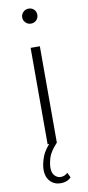

<svg xmlns="http://www.w3.org/2000/svg" viewBox="-103 -769 468 1024"><g transform="rotate(-10 130.5 -256.5)"><path d="M106 0V-522H156V0ZM131 -649Q114 -649 102 -661Q90 -673 90 -689Q90 -706 102 -718Q114 -730 131 -730Q149 -730 160.5 -718.5Q172 -707 172 -690Q172 -673 160.5 -661Q149 -649 131 -649ZM140 217Q105 217 83 193.5Q61 170 61 132Q61 99 76.5 59Q92 19 137 -23L156 0Q118 41 108.5 72Q99 103 99 127Q99 155 113 169.5Q127 184 145 184Q157 184 166.5 179.5Q176 175 183 168L196 195Q175 217 140 217Z"/></g></svg>

Font: Montserrat Z Light
Style: Regular
Weight: 300
Designer: Julieta Ulanovsky
Foundry: Julieta Ulanovsky
Version: Version 8.000